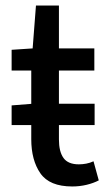

<svg xmlns="http://www.w3.org/2000/svg" viewBox="-20 -664 390 694"><path d="M22 -212V-283L98 -289H322V-212ZM241 10Q159 10 126 -37.5Q93 -85 93 -161V-409H22V-484L98 -489L110 -644H193V-489H321V-409H193V-160Q193 -116 209.5 -93Q226 -70 265 -70Q278 -70 291.5 -72.5Q305 -75 318 -81L337 -12Q318 -2 293 4Q268 10 241 10Z"/></svg>

Font: Source Sans 3 ExtraLight Medium
Style: Regular
Weight: 500
Version: Version 3.052;hotconv 1.1.0;makeotfexe 2.6.0